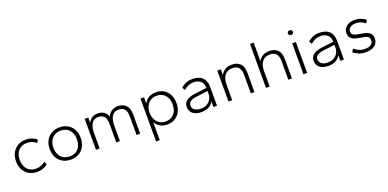

<svg xmlns="http://www.w3.org/2000/svg" viewBox="-4 -1615 5546 2744"><g transform="rotate(-20 2769.0 -243.0)"><path d="M295 10Q225 10 172 -20Q119 -50 89 -105Q59 -160 59 -235Q59 -309 89 -364Q119 -419 172 -449.5Q225 -480 295 -480Q346 -480 387 -464.5Q428 -449 458 -420L434 -378Q403 -405 367.5 -417.5Q332 -430 295 -430Q241 -430 201 -406.5Q161 -383 138.5 -339.5Q116 -296 116 -235Q116 -174 138.5 -130Q161 -86 201 -62.5Q241 -39 295 -39Q332 -39 367.5 -52Q403 -65 434 -91L458 -50Q428 -21 387 -5.5Q346 10 295 10Z M807 10Q737 10 684 -20Q631 -50 601 -105Q571 -160 571 -235Q571 -309 601 -364Q631 -419 684 -449.5Q737 -480 807 -480Q877 -480 930 -449.5Q983 -419 1013 -364Q1043 -309 1043 -235Q1043 -160 1013 -105Q983 -50 930 -20Q877 10 807 10ZM807 -39Q861 -39 901 -62.5Q941 -86 963 -130Q985 -174 985 -235Q985 -296 962.5 -339.5Q940 -383 900 -406.5Q860 -430 807 -430Q753 -430 713 -406.5Q673 -383 650.5 -339.5Q628 -296 628 -235Q628 -174 650.5 -130Q673 -86 713 -62.5Q753 -39 807 -39Z M1189 0V-470H1243V-390Q1263 -432 1299 -456Q1335 -480 1388 -480Q1446 -480 1484 -452.5Q1522 -425 1537 -377Q1559 -429 1600 -454.5Q1641 -480 1694 -480Q1770 -480 1816 -433.5Q1862 -387 1862 -287V0H1807V-283Q1807 -361 1775 -395.5Q1743 -430 1686 -430Q1620 -430 1586.5 -378Q1553 -326 1553 -238V0H1498V-283Q1498 -361 1466.5 -395.5Q1435 -430 1378 -430Q1312 -430 1278.5 -378Q1245 -326 1245 -238V0Z M2037 182V-470H2091V-374Q2113 -422 2161 -451Q2209 -480 2274 -480Q2340 -480 2391 -450Q2442 -420 2470.5 -365Q2499 -310 2499 -235Q2499 -160 2470.5 -105Q2442 -50 2391 -20Q2340 10 2274 10Q2211 10 2163 -18Q2115 -46 2093 -93V182ZM2266 -39Q2318 -39 2357 -62.5Q2396 -86 2418.5 -130Q2441 -174 2441 -235Q2441 -296 2418.5 -339.5Q2396 -383 2357 -406.5Q2318 -430 2266 -430Q2215 -430 2175.5 -406.5Q2136 -383 2113.5 -339.5Q2091 -296 2091 -235Q2091 -174 2113.5 -130Q2136 -86 2175.5 -62.5Q2215 -39 2266 -39Z M2795 10Q2739 10 2699 -7Q2659 -24 2638 -55.5Q2617 -87 2617 -129Q2617 -172 2638.5 -200Q2660 -228 2700 -245Q2740 -262 2795 -269L2975 -291Q2972 -362 2932.5 -396Q2893 -430 2824 -430Q2785 -430 2750 -415.5Q2715 -401 2676 -369L2651 -411Q2683 -442 2727.5 -461Q2772 -480 2824 -480Q2927 -480 2978.5 -430Q3030 -380 3030 -286V0H2976V-84Q2949 -37 2902 -13.5Q2855 10 2795 10ZM2803 -39Q2859 -39 2897 -62.5Q2935 -86 2955 -123Q2975 -160 2975 -199V-244L2806 -223Q2743 -216 2708.5 -195Q2674 -174 2674 -130Q2674 -88 2708 -63.5Q2742 -39 2803 -39Z M3205 0V-470H3259V-381Q3280 -427 3323 -453.5Q3366 -480 3427 -480Q3509 -480 3554.5 -433.5Q3600 -387 3600 -287V0H3545V-283Q3545 -361 3513 -395.5Q3481 -430 3417 -430Q3341 -430 3301 -378Q3261 -326 3261 -238V0Z M3775 0V-668H3831V-383Q3852 -428 3894.5 -454Q3937 -480 3997 -480Q4079 -480 4124.5 -433.5Q4170 -387 4170 -287V0H4115V-283Q4115 -361 4083 -395.5Q4051 -430 3987 -430Q3911 -430 3871 -378Q3831 -326 3831 -238V0Z M4345 0V-470H4401V0ZM4373 -588Q4356 -588 4345.5 -597.5Q4335 -607 4335 -623Q4335 -639 4345.5 -648.5Q4356 -658 4373 -658Q4390 -658 4400.5 -648.5Q4411 -639 4411 -623Q4411 -607 4400.5 -597.5Q4390 -588 4373 -588Z M4725 10Q4669 10 4629 -7Q4589 -24 4568 -55.5Q4547 -87 4547 -129Q4547 -172 4568.5 -200Q4590 -228 4630 -245Q4670 -262 4725 -269L4905 -291Q4902 -362 4862.5 -396Q4823 -430 4754 -430Q4715 -430 4680 -415.5Q4645 -401 4606 -369L4581 -411Q4613 -442 4657.5 -461Q4702 -480 4754 -480Q4857 -480 4908.5 -430Q4960 -380 4960 -286V0H4906V-84Q4879 -37 4832 -13.5Q4785 10 4725 10ZM4733 -39Q4789 -39 4827 -62.5Q4865 -86 4885 -123Q4905 -160 4905 -199V-244L4736 -223Q4673 -216 4638.5 -195Q4604 -174 4604 -130Q4604 -88 4638 -63.5Q4672 -39 4733 -39Z M5291 10Q5238 10 5193.5 -7Q5149 -24 5107 -56L5135 -101Q5177 -70 5213.5 -54.5Q5250 -39 5292 -39Q5358 -39 5389.5 -63Q5421 -87 5421 -128Q5421 -160 5403.5 -177.5Q5386 -195 5338 -203L5243 -221Q5182 -232 5152 -261.5Q5122 -291 5122 -338Q5122 -376 5141.5 -408.5Q5161 -441 5199.5 -460.5Q5238 -480 5294 -480Q5345 -480 5388.5 -464Q5432 -448 5464 -421L5436 -377Q5407 -401 5371.5 -415.5Q5336 -430 5296 -430Q5242 -430 5210.5 -407Q5179 -384 5179 -342Q5179 -316 5197.5 -299Q5216 -282 5258 -274L5353 -256Q5413 -245 5446 -217Q5479 -189 5479 -132Q5479 -69 5430.5 -29.5Q5382 10 5291 10Z"/></g></svg>

Font: Gantari Light
Style: Regular
Weight: 300
Designer: Anugrah Pasau
Foundry: Lafontype
Version: Version 1.000; ttfautohint (v1.8.3)